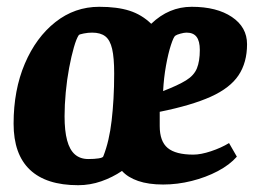

<svg xmlns="http://www.w3.org/2000/svg" viewBox="-20 -533 752 565"><path d="M210 12Q116 12 68 -33.5Q20 -79 20 -169Q20 -268 53 -345.5Q86 -423 143 -468Q200 -513 272 -513Q325 -513 361 -501.5Q397 -490 425 -463Q477 -513 544 -513Q618 -513 662.5 -483Q707 -453 707 -403Q707 -349 682 -311.5Q657 -274 600.5 -248.5Q544 -223 450 -204V-162Q450 -117 473.5 -97.5Q497 -78 549 -78Q571 -78 601 -88Q631 -98 654 -112L677 -72Q656 -48 621 -29.5Q586 -11 544 -0.5Q502 10 460 10Q417 10 386.5 -0.5Q356 -11 339 -30Q311 -11 278 0.5Q245 12 210 12ZM240 -65Q258 -65 270.5 -67Q283 -69 284 -73Q293 -96 299 -122Q305 -148 308.5 -178Q312 -208 314 -242.5Q316 -277 316 -317Q316 -363 310 -389Q304 -415 290 -426Q276 -437 251 -437Q239 -437 226.5 -434.5Q214 -432 212 -430Q205 -420 197.5 -394Q190 -368 183.5 -333.5Q177 -299 173.5 -261.5Q170 -224 170 -191Q170 -148 177.5 -120Q185 -92 200.5 -78.5Q216 -65 240 -65ZM460 -265Q504 -282 527.5 -296.5Q551 -311 559.5 -332Q568 -353 568 -386Q568 -412 558.5 -424.5Q549 -437 529 -437Q522 -437 511 -434Q500 -431 496 -428Q491 -425 483 -400.5Q475 -376 468.5 -340Q462 -304 460 -265Z"/></svg>

Font: Faustina ExtraBold
Style: Italic
Weight: 800
Italic angle: -8°
Designer: Alfonso Garcia
Foundry: http://www.omnibus-type.com
Version: Version 1.200